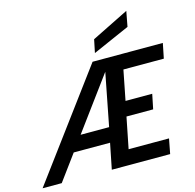

<svg xmlns="http://www.w3.org/2000/svg" viewBox="-174 -1095 1249 1230"><g transform="rotate(-15 450.5 -479.5)"><path d="M655 -601 616 -403H793L773 -305H596L555 -99H823L804 0H417L451 -170H210L85 0H-42L477 -700H943L923 -601ZM282 -268H471L539 -617ZM770 -959 751 -858 506 -750 524 -837Z"/></g></svg>

Font: Albert Sans SemiBold
Style: Italic
Weight: 600
Italic angle: -11.25°
Designer: Andreas Rasmussen
Foundry: a.Foundry
Version: Version 1.025